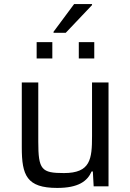

<svg xmlns="http://www.w3.org/2000/svg" viewBox="-20 -915 639 943"><path d="M243 -759V-754H303L432 -890V-895H344ZM160 -708V-628H237V-708ZM367 -708V-628H443V-708ZM261 8C365 8 409 -25 430 -73H436L440 0H513V-510H432V-247C432 -134 425 -65 294 -65C184 -65 168 -81 168 -219V-510H87V-191C87 -54 111 8 261 8Z"/></svg>

Font: Saira UNSAM
Style: Regular
Weight: 400
Designer: Hector Gatti with collaboration of the Omnibus-Type team
Foundry: Omnibus-Type
Version: Version 0.072;PS 000.072;hotconv 1.0.88;makeotf.lib2.5.64775